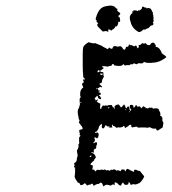

<svg xmlns="http://www.w3.org/2000/svg" viewBox="-147 -662 615 687"><path d="M118 -66 119 -68 120 -70Q120 -72 118 -78Q128 -82 128 -93Q128 -97 129 -99L131 -105L128 -123Q137 -137 133 -144Q138 -148 136 -156V-170Q143 -177 140 -178H139L138 -179Q137 -180 139 -183L138 -186L137 -190Q136 -194 137 -197L148 -200Q150 -202 146 -210Q142 -212 141 -216L138 -220L135 -224Q140 -233 135 -235L134 -243L132 -252Q130 -262 132 -270Q137 -277 139 -289L138 -299V-309Q144 -315 140 -319Q138 -341 151 -349L149 -354L147 -359Q145 -364 153 -367L152 -372L150 -375Q149 -377 150.5 -377.5Q152 -378 156 -377Q157 -380 155 -382L153 -384L151 -385Q149 -407 149 -427V-470Q149 -486 151 -494Q156 -503 170 -511L173 -510L177 -509L186 -507H190Q193 -509 195 -507Q216 -499 219 -497L220 -496L223 -494Q228 -492 235 -488Q237 -483 244 -492Q250 -486 255 -488Q258 -499 266 -497L270 -496L274 -495Q277 -495 283 -497Q288 -495 291 -491L293 -487L297 -484Q301 -484 302 -488L303 -491L305 -495Q313 -492 314 -502Q316 -504 317 -502L319 -501L320 -500Q323 -502 333 -496Q340 -501 341 -498L343 -494L345 -489Q349 -490 349 -494L350 -496L349 -498Q348 -502 355 -501Q357 -504 363 -508Q367 -504 374 -508Q380 -498 390 -501Q392 -507 398 -509Q404 -511 407 -505L409 -502L410 -500Q412 -497 409 -494Q417 -495 424 -487Q429 -480 432 -472L436 -468L441 -465Q447 -461 448 -457Q423 -438 402 -438L394 -437H385Q375 -437 368 -441Q366 -435 358 -435L350 -436Q344 -434 342 -432L338 -433L335 -435Q330 -436 329 -432H322Q318 -432 317 -429Q304 -430 300 -427L294 -433L293 -431L292 -430L290 -428Q283 -424 262 -428Q257 -439 251 -426Q243 -427 241 -424H235L229 -425Q223 -426 217 -424L219 -422L221 -421Q224 -420 224 -418L219 -414L214 -410Q209 -407 204 -412L203 -408L201 -404Q206 -402 211 -408Q212 -404 222 -404L223 -399V-395Q223 -390 225 -388L219 -377Q218 -370 216 -365Q209 -364 209 -362Q209 -361 210 -360L215 -355L219 -351Q216 -348 215 -350L212 -351H210Q206 -345 196 -345Q196 -344 196.5 -343Q197 -342 198 -343L201 -344L203 -345L204 -342V-339Q212 -339 210 -336Q210 -334 204 -333Q213 -330 214 -327Q215 -325 213.5 -324Q212 -323 206 -322L209 -319L212 -316Q215 -311 215 -308Q212 -306 209 -308L206 -310L204 -312L202 -320L196 -315L191 -309Q195 -308 195 -302Q196 -303 200 -305Q201 -306 203 -306L204 -304Q201 -301 199 -300Q200 -296 212 -291V-286L211 -280Q211 -272 215 -271L216 -277L219 -282Q222 -287 226 -283L228 -284L231 -285Q232 -286 236 -283Q238 -286 244 -286H253L255 -282L257 -278Q263 -278 263 -271Q266 -276 263 -277Q262 -283 266 -284Q269 -288 278 -288L282 -283L286 -277L290 -281L293 -284Q296 -288 297 -288Q299 -288 304 -274Q307 -275 308 -278L309 -280L311 -281Q316 -281 316 -275L317 -269Q318 -267 320 -265Q321 -266 323 -269Q315 -277 318 -286Q331 -290 331 -277H333Q334 -277 334 -278L337 -282L339 -286Q342 -286 343 -283Q343 -280 347 -280Q355 -285 358 -274L366 -282L371 -279L375 -276Q376 -275 378.5 -274.5Q381 -274 382 -274L384 -275L387 -277Q390 -278 392 -276Q399 -279 400 -273Q415 -277 421 -271L423 -265L426 -260Q428 -252 426 -248Q432 -246 434 -240V-229Q439 -224 437 -218L436 -212L435 -206L427 -201L418 -195Q415 -195 413 -197L412 -200L411 -202Q397 -200 390 -207Q384 -205 378 -205L372 -206H355Q350 -203 341 -209Q325 -205 324 -207L323 -209V-212Q323 -214 320 -216Q318 -216 314 -213L311 -210L307 -208Q300 -201 299 -208Q296 -215 292 -208L288 -207L284 -206Q281 -205 275 -207Q272 -202 267 -207L263 -210Q259 -212 258 -211Q257 -214 255 -216Q254 -217 254 -216Q252 -214 254 -211L255 -206H251L246 -205Q242 -205 245 -209Q242 -212 240 -208Q232 -214 231 -214Q230 -214 228 -209L226 -205Q224 -203 222 -202Q217 -204 217 -209L218 -214V-219Q209 -214 207 -208L206 -203L203 -197L200 -194L199 -192L197 -190Q194 -191 193.5 -190Q193 -189 194 -186Q195 -186 203 -188Q204 -186 206 -182Q206 -177 205 -174Q204 -170 202 -168Q200 -166 197 -169Q194 -172 190 -169Q197 -159 186 -150Q188 -149 192 -151L197 -154Q201 -151 200 -147Q200 -142 197 -140Q199 -132 194 -129Q192 -131 190 -127L189 -125L188 -122Q191 -116 188 -116L184 -117H180V-115Q191 -114 196 -100Q196 -98 193 -94L190 -91L189 -87L186 -85L183 -82L178 -77Q174 -71 184 -71L185 -67V-64Q185 -59 182 -56Q193 -56 193 -48Q200 -55 204 -55L205 -54H207Q209 -53 214 -55H218L222 -54Q225 -54 229 -56Q233 -51 234 -52L235 -53H237Q240 -54 246 -51Q249 -55 252 -55L254 -54Q256 -54 257 -55Q265 -58 269 -51Q272 -54 277 -52L281 -51L285 -49Q285 -58 298 -55Q299 -52 303 -48Q302 -53 308 -58L314 -56L319 -53Q324 -50 330 -48Q333 -46 333 -50V-54Q338 -56 343 -53L348 -51Q351 -49 353 -51L361 -41L369 -31L366 -24L362 -18Q358 -12 352 -7Q339 -1 335 -2L333 -3H330Q327 -3 321 0L319 -4L318 -7Q316 -10 312 -9V-7L313 -5Q313 -4 311 -2Q297 3 294 -9Q290 -7 289 -5L288 -3L287 0Q286 4 279 0Q274 -4 275 -5L271 -7L268 -9Q263 -11 263 -5L264 -2L262 0Q257 -5 250 2Q247 2 241 0H239L237 -1Q234 -3 223 5L220 -2Q219 -5 217 -7Q213 -11 207 -4Q200 -5 188 3Q184 -10 176 -1Q172 -2 171 -1L169 0L168 1Q165 4 157 -7Q145 4 140 -1Q137 -10 132 -8Q121 -23 120 -30Q120 -31 120.5 -34Q121 -37 121.5 -43Q122 -49 122 -54Q119 -57 123 -61Q116 -64 118 -66ZM214 -556 210 -560 206 -564Q196 -574 205 -578L202 -580L201 -582Q200 -585 197 -586Q200 -588 198 -590L196 -592Q195 -593 195 -594L199 -607Q203 -617 205 -620Q213 -635 228 -639L239 -641Q244 -642 251 -642Q265 -640 268 -632Q276 -632 272 -625L275 -621L278 -619Q281 -617 283 -615Q285 -611 275 -604Q281 -602 282 -596Q284 -588 282 -584H276Q277 -577 271 -567L267 -569Q266 -564 258 -557Q254 -557 252 -552Q250 -554 249 -554L247 -555Q244 -555 243 -558Q240 -556 240 -554Q240 -552 242 -550Q237 -548 235 -550Q234 -551 231 -551L221 -549ZM328 -616 325 -619Q325 -620 326 -621H328Q328 -620 329 -620L330 -618Q330 -620 331 -620Q329 -620 328 -621Q329 -625 336 -625Q342 -625 346 -622Q349 -628 352 -624L357 -628L361 -632Q360 -636 363 -638Q367 -639 370 -635Q375 -637 379 -631Q380 -634 383 -634L385 -633Q386 -632 388 -633Q392 -631 393 -630L394 -627L396 -626Q395 -622 400 -618Q399 -611 401 -610Q403 -596 402 -590Q405 -586 400 -583L401 -580L402 -578Q402 -574 400 -572Q398 -572 392 -570Q389 -567 388 -565Q383 -560 379 -560Q376 -558 372 -556H365Q359 -548 350 -547Q325 -560 320 -585Q312 -606 328 -616ZM220 -399H216Q212 -399 211 -398Q212 -394 216 -394Q222 -394 220 -399ZM174 -101Q178 -98 181 -105Q174 -106 174 -101ZM241 -274Q246 -276 243 -279Q238 -277 241 -274ZM142 -293Q145 -295 144 -297Q138 -297 142 -293ZM317 -261V-264Q315 -266 315 -263L316 -261V-259Q317 -259 317 -261ZM304 -267Q305 -269 304 -270Q303 -271 300 -270L302 -269Q304 -268 304 -267ZM113 -298 114 -299Q112 -299 113 -298ZM-90 -202H-89Q-90 -203 -92 -201ZM-127 -318Z"/></svg>

Font: Kom-post
Style: Regular
Weight: 400
Designer: @guaschetti
Foundry: guaschetti
Version: Version 1.00 December 6, 2021, initial release